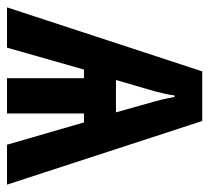

<svg xmlns="http://www.w3.org/2000/svg" viewBox="-44 -538 583 534"><g transform="rotate(90 247.0 -271.5)"><path d="M317 -543 494 0H383L321 -214H296V0H198V-214H174L113 0H1L179 -543ZM246 -466Q244 -450 241 -438Q238 -426 235 -413L203 -303H293L262 -413Q258 -427 255.5 -439.5Q253 -452 250 -466Z"/></g></svg>

Font: Noto Sans ExtraCondensed SemiBold
Style: Regular
Weight: 600
Width: 2
Designer: Monotype Design Team
Foundry: Monotype Imaging Inc.
Version: Version 2.013; ttfautohint (v1.8.4.7-5d5b)